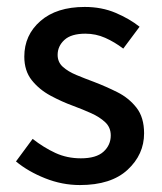

<svg xmlns="http://www.w3.org/2000/svg" viewBox="-20 -521 466 553"><path d="M210 12Q159 12 110 -7.5Q61 -27 26 -56L74 -121Q106 -96 139.5 -80.5Q173 -65 213 -65Q257 -65 278 -84Q299 -103 299 -131Q299 -154 283 -169Q267 -184 242.5 -195Q218 -206 191 -216Q158 -228 125.5 -245.5Q93 -263 71.5 -290Q50 -317 50 -358Q50 -420 96.5 -460.5Q143 -501 224 -501Q273 -501 313 -484Q353 -467 382 -444L335 -381Q310 -400 283 -412Q256 -424 226 -424Q185 -424 165.5 -406Q146 -388 146 -363Q146 -342 161 -328.5Q176 -315 200 -305Q224 -295 251 -285Q285 -272 318 -255.5Q351 -239 373 -211Q395 -183 395 -137Q395 -76 347.5 -32Q300 12 210 12Z"/></svg>

Font: Assistant SemiBold
Style: Regular
Weight: 600
Designer: Hebrew By Ben Nathan, Latin by Paul Hunt
Version: Version 3.000